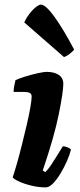

<svg xmlns="http://www.w3.org/2000/svg" viewBox="-20 -811 348 831"><path d="M178 0Q146 0 114 -8Q82 -16 60 -26.5Q38 -37 35 -44Q42 -64 52.5 -100.5Q63 -137 74 -181Q85 -225 95 -267.5Q105 -310 111 -344Q117 -378 117 -393Q117 -405 108.5 -409Q100 -413 86 -413H39Q39 -427 42 -441.5Q45 -456 47 -464Q61 -471 88.5 -479.5Q116 -488 143 -494Q170 -500 182 -500Q214 -500 234 -487Q254 -474 254 -448Q254 -414 234.5 -317Q215 -220 165 -73L176 -66Q187 -76 200.5 -96Q214 -116 228 -139Q242 -162 252 -178Q262 -178 273.5 -173Q285 -168 287 -163Q282 -142 270 -114.5Q258 -87 242 -60.5Q226 -34 209.5 -17Q193 0 178 0ZM257 -564 85 -714Q94 -734 107.5 -751.5Q121 -769 135 -780Q149 -791 157 -791Q178 -791 217 -736.5Q256 -682 301 -596Q295 -589 283 -579Q271 -569 257 -564Z"/></svg>

Font: Texturina Black
Style: Italic
Weight: 900
Italic angle: -11°
Designer: Guillermo Torres Carreño
Foundry: Omnibus-Type
Version: Version 1.002; ttfautohint (v1.8.3)